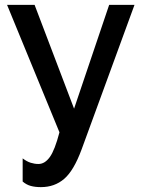

<svg xmlns="http://www.w3.org/2000/svg" viewBox="-20 -543 587 788"><path d="M73 107Q90 120 106 125Q122 130 138 130Q164 130 184.5 101.5Q205 73 224 0L9 -523H122L284 -97L428 -523H532L315 70Q283 157 243.5 191Q204 225 148 225Q124 225 106 220Q88 215 73 202Z"/></svg>

Font: Oxford Sans SemiBold
Style: Regular
Weight: 600
Designer: Matt McInerney, Pablo Impallari, Rodrigo Fuenzalida
Foundry: Matt McInerney, Pablo Impallari, Rodrigo Fuenzalida
Version: Version 3.000g; ttfautohint (v1.5) -l 8 -r 28 -G 28 -x 14 -D